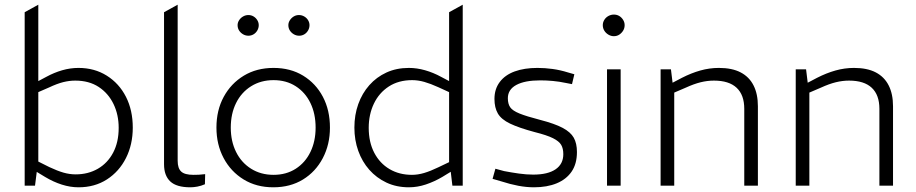

<svg xmlns="http://www.w3.org/2000/svg" viewBox="-20 -790 3896 817"><path d="M314 7Q279 7 243 -4.5Q207 -16 172 -37L129 -63L142 -103L190 -79Q224 -63 250 -55.5Q276 -48 302 -48Q355 -48 396.5 -72Q438 -96 461.5 -140.5Q485 -185 485 -246Q485 -302 463 -347.5Q441 -393 400 -420Q359 -447 300 -447Q275 -447 249 -440.5Q223 -434 189 -418L143 -398V-90L139 -79L129 0H85V-738L143 -770V-425L128 -437L177 -463Q210 -481 244.5 -491Q279 -501 314 -501Q382 -501 434.5 -468Q487 -435 516 -378Q545 -321 545 -247Q545 -175 516 -117.5Q487 -60 435 -26.5Q383 7 314 7Z M790 7Q731 7 704.5 -18Q678 -43 678 -91V-738L736 -770V-106Q736 -74 751 -60Q766 -46 803 -46Q814 -46 826 -46.5Q838 -47 853 -49L852 -6Q836 1 820 4Q804 7 790 7Z M1143 7Q1071 7 1016.5 -26.5Q962 -60 931.5 -117.5Q901 -175 901 -247Q901 -321 932 -378Q963 -435 1017.5 -468Q1072 -501 1144 -501Q1216 -501 1270 -468Q1324 -435 1354 -378Q1384 -321 1384 -247Q1384 -175 1353.5 -117Q1323 -59 1269 -26Q1215 7 1143 7ZM1144 -46Q1198 -46 1238.5 -72Q1279 -98 1301 -143.5Q1323 -189 1323 -247Q1323 -306 1301 -351.5Q1279 -397 1238.5 -423Q1198 -449 1144 -449Q1090 -449 1048.5 -423Q1007 -397 984.5 -351.5Q962 -306 962 -247Q962 -189 984.5 -143.5Q1007 -98 1048.5 -72Q1090 -46 1144 -46ZM1037 -638Q1025 -638 1014.5 -644Q1004 -650 997.5 -660Q991 -670 991 -683Q991 -694 997.5 -704Q1004 -714 1014.5 -720Q1025 -726 1037 -726Q1049 -726 1059 -720Q1069 -714 1075 -704Q1081 -694 1081 -683Q1081 -671 1075 -660.5Q1069 -650 1059 -644Q1049 -638 1037 -638ZM1253 -638Q1241 -638 1230.5 -644Q1220 -650 1213.5 -660Q1207 -670 1207 -683Q1207 -694 1213.5 -704Q1220 -714 1230 -720Q1240 -726 1252 -726Q1264 -726 1274.5 -720Q1285 -714 1291 -704Q1297 -694 1297 -683Q1297 -671 1291 -660.5Q1285 -650 1275 -644Q1265 -638 1253 -638Z M1720 7Q1667 7 1624.5 -13Q1582 -33 1551.5 -67.5Q1521 -102 1504.5 -148Q1488 -194 1488 -247Q1488 -301 1504.5 -347Q1521 -393 1551.5 -427.5Q1582 -462 1624.5 -481.5Q1667 -501 1720 -501Q1754 -501 1789 -491Q1824 -481 1857 -463L1891 -445V-738L1949 -770V0H1905L1898 -59L1862 -37Q1828 -17 1792 -5Q1756 7 1720 7ZM1549 -246Q1549 -185 1572.5 -140Q1596 -95 1637.5 -70.5Q1679 -46 1733 -46Q1758 -46 1785 -54Q1812 -62 1845 -78L1891 -100V-398L1845 -419Q1812 -434 1785.5 -441.5Q1759 -449 1734 -449Q1676 -449 1634.5 -422Q1593 -395 1571 -349Q1549 -303 1549 -246Z M2252 7Q2220 7 2185.5 0.5Q2151 -6 2114 -18L2076 -29L2088 -72L2125 -62Q2156 -56 2188 -51.5Q2220 -47 2249 -47Q2311 -47 2344 -69.5Q2377 -92 2377 -134Q2377 -158 2368 -173.5Q2359 -189 2333 -202Q2307 -215 2255 -228Q2188 -246 2150.5 -264Q2113 -282 2098.5 -307Q2084 -332 2084 -369Q2084 -411 2106.5 -441Q2129 -471 2170 -486Q2211 -501 2267 -501Q2299 -501 2331.5 -496.5Q2364 -492 2396 -482L2424 -474L2414 -432L2388 -437Q2360 -443 2332.5 -445.5Q2305 -448 2279 -448Q2213 -448 2177 -428.5Q2141 -409 2141 -372Q2141 -348 2151 -333.5Q2161 -319 2190.5 -307Q2220 -295 2278 -280Q2340 -264 2374 -246Q2408 -228 2421.5 -204Q2435 -180 2435 -143Q2435 -93 2412.5 -60Q2390 -27 2349 -10Q2308 7 2252 7Z M2563 0V-495H2621V0ZM2592 -636Q2580 -636 2569 -642.5Q2558 -649 2551.5 -659.5Q2545 -670 2545 -683Q2545 -695 2551.5 -705.5Q2558 -716 2569 -722Q2580 -728 2592 -728Q2605 -728 2615 -722Q2625 -716 2631.5 -705.5Q2638 -695 2638 -683Q2638 -670 2631.5 -659.5Q2625 -649 2615 -642.5Q2605 -636 2592 -636Z M2791 0V-495H2835L2842 -438L2882 -459Q2921 -479 2960 -490Q2999 -501 3039 -501Q3095 -501 3131.5 -482Q3168 -463 3186.5 -426.5Q3205 -390 3205 -338V0H3147V-327Q3147 -386 3114.5 -416.5Q3082 -447 3018 -447Q2990 -447 2961.5 -440Q2933 -433 2898 -417L2849 -396V0Z M3366 0V-495H3410L3417 -438L3457 -459Q3496 -479 3535 -490Q3574 -501 3614 -501Q3670 -501 3706.5 -482Q3743 -463 3761.5 -426.5Q3780 -390 3780 -338V0H3722V-327Q3722 -386 3689.5 -416.5Q3657 -447 3593 -447Q3565 -447 3536.5 -440Q3508 -433 3473 -417L3424 -396V0Z"/></svg>

Font: REM ExtraLight
Style: Regular
Weight: 250
Designer: Octavio Pardo
Foundry: Ashler Design
Version: Version 1.005;gftools[0.9.28]